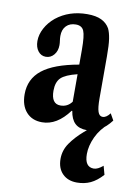

<svg xmlns="http://www.w3.org/2000/svg" viewBox="-89 -592 650 915"><g transform="rotate(10 236.0 -134.5)"><path d="M134.5 10.5Q86 10.5 58 -21Q30 -52.5 30 -107Q30 -181 86.2 -225.5Q142.5 -270 262 -291V-363.5Q262 -430.5 252.2 -453.5Q242.5 -476.5 213.5 -476.5Q184 -476.5 166.8 -458.8Q149.5 -441 149.5 -410Q149.5 -399 151.2 -387.8Q153 -376.5 153 -366Q153 -337.5 137.2 -318.8Q121.5 -300 98 -300Q75 -300 60.5 -318.8Q46 -337.5 46 -367.5Q46 -398.5 62.5 -429.5Q79 -460.5 108.5 -485Q171 -534.5 258.5 -534.5Q301 -534.5 327.2 -521.8Q353.5 -509 367 -485Q376 -466.5 380.5 -437Q385 -407.5 385 -352.5V-148.5Q385 -104.5 391.8 -84.8Q398.5 -65 414.5 -65Q432.5 -65 450 -88.5L468 -56.5Q417 10.5 352.5 10.5Q314 10.5 293.8 -9Q273.5 -28.5 267.5 -68H264.5Q206.5 10.5 134.5 10.5ZM207 -83.5Q241.5 -83.5 262 -111.5V-244.5Q204.5 -230.5 183.5 -209.8Q162.5 -189 162.5 -147.5Q162.5 -83.5 207 -83.5ZM348 264.5Q304 264.5 278 238.2Q252 212 252 166.5Q252 125 276.2 90Q300.5 55 338.5 22Q376.5 -11 417.5 -45.5L452.5 -38.5Q411.5 -4 391.5 39.2Q371.5 82.5 371.5 122Q371.5 185 415.5 185Q435 185 460 163.5L471.5 205.5Q443 237 413.5 250.8Q384 264.5 348 264.5Z"/></g></svg>

Font: Libre Caslon Condensed
Style: Bold
Weight: 700
Designer: Pablo Impallari, Rodrigo Fuenzalida, Katja Schimmel, Ertekin Erdin
Foundry: Pablo Impallari, Rodrigo Fuenzalida
Version: Version 2.000; ttfautohint (v1.8.4.7-5d5b);gftools[0.9.33]